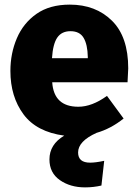

<svg xmlns="http://www.w3.org/2000/svg" viewBox="-20 -571 597 831"><path d="M348 240Q284 240 239 208.5Q194 177 194 119Q194 54 258 16Q138 0 81.5 -76.5Q25 -153 25 -264Q25 -340 53 -405.5Q81 -471 138 -511Q195 -551 282 -551Q394 -551 464.5 -481.5Q535 -412 535 -275L532 -215H206Q213 -109 319 -109Q378 -109 443 -156L515 -58Q460 -14 398 4Q318 40 318 89Q318 133 370 133Q394 133 431 125L419 232Q385 240 348 240ZM360 -319V-325Q359 -378 342 -407Q325 -436 285 -436Q247 -436 228 -408.5Q209 -381 205 -319Z"/></svg>

Font: Trujillo ExtraBold
Style: Regular
Weight: 800
Designer: Fira Sans original fonts by bBox Type GmbH, Carrois Corporate GbR, & Edenspiekermann AG / Changes by Cristiano Sobral
Foundry: Fira Sans original fonts by bBox Type GmbH, Carrois Corporate GbR, & Edenspiekermann AG / Changes by Cristiano Sobral
Version: Version 4.301;July 28, 2020;FontCreator 13.0.0.2655 64-bit